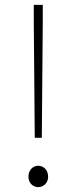

<svg xmlns="http://www.w3.org/2000/svg" viewBox="-20 -757 315 790"><path d="M123 -190H152L156 -668V-737H119V-668ZM137 13C158 13 178 -3 178 -30C178 -59 158 -75 137 -75C117 -75 97 -59 97 -30C97 -3 117 13 137 13Z"/></svg>

Font: Noto Sans Japanese Thin
Style: Regular
Weight: 100
Designer: Ryoko NISHIZUKA (kana & ideographs); Paul D. Hunt (Latin, Greek & Cyrillic); Wenlong ZHANG (bopomofo); Sandoll Communica
Foundry: Adobe Systems Incorporated
Version: Version 1.000;PS 1;hotconv 1.0.78;makeotf.lib2.5.61930